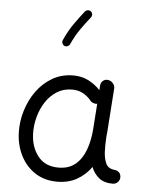

<svg xmlns="http://www.w3.org/2000/svg" viewBox="-60 -916 758 993"><g transform="rotate(5 319.5 -419.5)"><path d="M561.5 14.6Q516.6 14.6 490 -6.8Q463.4 -28.3 450.2 -62.5Q420.4 -20.5 376.5 4.4Q332.5 29.3 273.9 29.3Q208 29.3 159.4 -2.4Q110.8 -34.2 83.7 -88.1Q56.6 -142.1 54.7 -207.5Q53.2 -265.6 70.6 -322Q87.9 -378.4 121.3 -424.3Q154.8 -470.2 202.6 -497.8Q250.5 -525.4 310.5 -525.4Q354 -525.4 388.4 -508.1Q422.9 -490.7 450.7 -461.4L452.6 -486.3Q453.6 -501.5 465.1 -510.7Q476.6 -520 491.7 -517.6Q506.3 -515.6 516.8 -503.4Q527.3 -491.2 526.4 -476.6L510.3 -248.5Q509.3 -235.4 507.8 -222.2Q506.3 -202.6 506.1 -181.4Q505.9 -160.2 506.8 -143.1Q508.8 -108.9 520.8 -84Q532.7 -59.1 571.3 -56.6Q581.1 -54.2 589.4 -46.1Q597.7 -38.1 598.1 -22Q598.1 -6.8 587.4 3.9Q576.7 14.6 561.5 14.6ZM274.4 -43.9Q328.1 -43.9 362.3 -72.5Q396.5 -101.1 414.3 -149.7Q432.1 -198.2 436.5 -258.3L445.8 -390.1Q435.1 -388.2 424.1 -392.6Q413.1 -397 406.7 -406.7Q390.1 -426.3 366.2 -439.2Q342.3 -452.1 310.5 -452.1Q266.6 -452.1 232.2 -430.7Q197.8 -409.2 174.3 -373.5Q150.9 -337.9 139.2 -294.4Q127.4 -251 128.9 -206.5Q131.3 -136.7 168.5 -90.3Q205.6 -43.9 274.4 -43.9ZM371.6 -863.3Q378.4 -857.9 379.4 -848.9Q380.4 -839.8 375 -833Q347.7 -798.8 323.7 -764.4Q299.8 -730 279.3 -685.1Q275.9 -677.2 267.3 -673.8Q258.8 -670.4 250.5 -673.8Q242.7 -677.7 239.5 -686.3Q236.3 -694.8 239.7 -702.6Q261.7 -751.5 287.6 -788.6Q313.5 -825.7 340.8 -859.9Q346.2 -866.7 355.5 -867.7Q364.7 -868.7 371.6 -863.3Z"/></g></svg>

Font: Mikhak-DS1-FD Regular
Style: Regular
Weight: 400
Designer: Amin Abedi
Version: Version 3.2